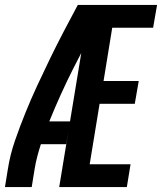

<svg xmlns="http://www.w3.org/2000/svg" viewBox="-22 -755 654 775"><path d="M-2 0 10 -74Q19 -131 38.5 -187.5Q58 -244 80.5 -299.5Q103 -355 128.5 -410Q154 -465 180.5 -519.5Q207 -574 235 -627.5Q263 -681 292 -735H338L335 -715L386 -691Q328 -586 274.5 -480Q221 -374 177 -265H261L245 -173H143Q135 -148 128.5 -123.5Q122 -99 118 -74L106 0ZM217 0 338 -735H612L596 -643H431L396 -428H538L522 -336H380L340 -92H505L490 0Z"/></svg>

Font: Iosevka Curly SmBdEx
Style: Italic
Weight: 600
Width: 7
Italic angle: -9°
Monospace: yes
Designer: Belleve Invis
Foundry: Belleve Invis
Version: Version 11.1.0; ttfautohint (v1.8.3)